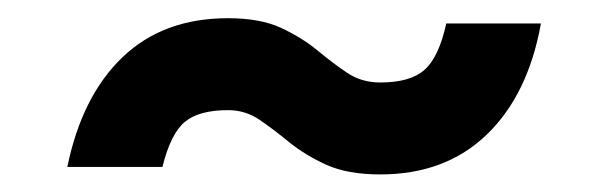

<svg xmlns="http://www.w3.org/2000/svg" viewBox="-20 -444 675 213"><path d="M54.7 -258.8Q70.8 -337.4 116 -380.6Q161.1 -423.8 232.9 -423.8Q268.6 -423.8 291.7 -413.1Q314.9 -402.3 332 -388.2Q349.1 -374 365 -363.3Q380.9 -352.5 401.9 -352.5Q435.1 -352.5 450.9 -366.5Q466.8 -380.4 475.1 -418H580.1Q565.9 -338.9 520 -294.7Q474.1 -250.5 401.9 -250.5Q365.7 -250.5 342 -261.2Q318.4 -272 301 -286.1Q283.7 -300.3 268.1 -311Q252.4 -321.8 232.9 -321.8Q200.7 -321.8 185.1 -308.8Q169.4 -295.9 160.2 -258.8Z"/></svg>

Font: Schibsted Grotesk SemiBold
Style: Regular
Weight: 600
Designer: Bakken & Baeck AS, Henrik Kongsvoll
Foundry: Schibsted ASA
Version: Version 1.100;gftools[0.9.25]